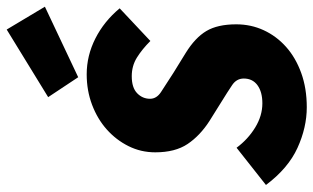

<svg xmlns="http://www.w3.org/2000/svg" viewBox="-206 -742 959 588"><g transform="rotate(-90 274.0 -447.5)"><path d="M240 12Q178 12 115.5 -16.5Q53 -45 2 -113L116 -203Q142 -168 178 -146Q214 -124 252 -124Q287 -124 307.5 -139Q328 -154 328 -181Q328 -203 308 -216.5Q288 -230 254 -251L198 -286Q153 -315 127.5 -353Q102 -391 102 -452Q102 -496 121 -534Q140 -572 172 -600.5Q204 -629 247.5 -645.5Q291 -662 341 -662Q398 -662 450.5 -635.5Q503 -609 543 -561L443 -467Q418 -492 392.5 -508Q367 -524 335 -524Q300 -524 283 -507.5Q266 -491 266 -468Q266 -448 286.5 -434.5Q307 -421 346 -396L406 -359Q453 -330 473.5 -295.5Q494 -261 494 -204Q494 -159 476 -120Q458 -81 425 -51.5Q392 -22 345 -5Q298 12 240 12ZM332 -688 271 -780 478 -907 548 -790Z"/></g></svg>

Font: mr_Source Sans Pro
Style: Italic
Weight: 900
Italic angle: -11°
Designer: Paul D. Hunt
Foundry: Adobe Systems Incorporated
Version: Version 1.076;July 10, 2024;FontCreator 11.5.0.2430 64-bit